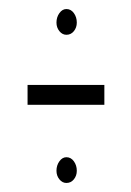

<svg xmlns="http://www.w3.org/2000/svg" viewBox="-20 -525 290 425"><path d="M127 -448Q118 -448 111.5 -456Q105 -464 105 -475Q105 -487 111.5 -496Q118 -505 127 -505Q137 -505 143.5 -496Q150 -487 150 -475Q150 -464 143.5 -456Q137 -448 127 -448ZM41 -293V-337H211V-293ZM127 -120Q118 -120 111.5 -128Q105 -136 105 -147Q105 -159 111.5 -168Q118 -177 127 -177Q137 -177 143.5 -168Q150 -159 150 -147Q150 -136 143.5 -128Q137 -120 127 -120Z"/></svg>

Font: Inconsolata UltraCondensed Light
Style: Regular
Weight: 300
Width: 1
Monospace: yes
Designer: Raph Levien, Cyreal, Brenton Simpson
Foundry: Raph Levien, Cyreal, Google
Version: Version 3.001; ttfautohint (v1.8.2.53-6de2)